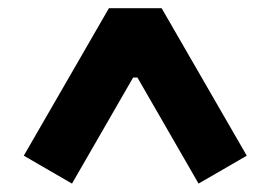

<svg xmlns="http://www.w3.org/2000/svg" viewBox="-20 -785 660 468"><path d="M38 -405.5 155.5 -337.5 304.5 -596H315L464 -337.5L581.5 -405.5L374 -765H245.5Z"/></svg>

Font: Monaspace Krypton ExtraBold
Style: Regular
Weight: 800
Designer: Riley Cran & the Lettermatic Team
Foundry: Lettermatic
Version: Version 1.101 (Monaspace Krypton)